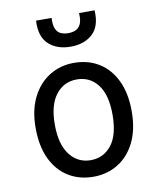

<svg xmlns="http://www.w3.org/2000/svg" viewBox="-88 -861 776 937"><g transform="rotate(-10 300.0 -392.5)"><path d="M300 7.5Q230.5 7.5 176.8 -25.2Q123 -58 92.5 -121.2Q62 -184.5 62 -276Q62 -364 93.5 -426.8Q125 -489.5 179 -523Q233 -556.5 300 -556.5Q371.5 -556.5 425 -523Q478.5 -489.5 508.2 -426.8Q538 -364 538 -276Q538 -184 506.2 -120.8Q474.5 -57.5 420.5 -25Q366.5 7.5 300 7.5ZM300 -74.5Q363.5 -74.5 403.2 -124.2Q443 -174 443 -276Q443 -373 404.2 -423.8Q365.5 -474.5 300 -474.5Q236.5 -474.5 196.8 -423.8Q157 -373 157 -276Q157 -177.5 196.8 -126Q236.5 -74.5 300 -74.5ZM300 -637Q232 -637 191.2 -675Q150.5 -713 155 -791.5H232Q230 -755 239 -736Q248 -717 264.5 -710.5Q281 -704 300 -704Q319.5 -704 335.8 -710.8Q352 -717.5 361.2 -736.2Q370.5 -755 368 -791.5H445Q450 -713 409.2 -675Q368.5 -637 300 -637Z"/></g></svg>

Font: Spline Sans Mono
Style: Regular
Weight: 400
Monospace: yes
Designer: Eben Sorkin, Mirko Velimirovic
Foundry: Sorkin Type
Version: Version 1.004